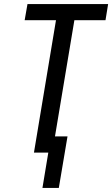

<svg xmlns="http://www.w3.org/2000/svg" viewBox="-20 -755 555 950"><path d="M190 175 219 0H148L257 -655H102L116 -735H515L502 -655H348L252 -80H314L271 175Z"/></svg>

Font: Iosevka SS04 Medium Oblique
Style: Regular
Weight: 500
Italic angle: -9°
Monospace: yes
Designer: Belleve Invis
Foundry: Belleve Invis
Version: Version 19.0.0; ttfautohint (v1.8.4)